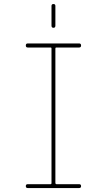

<svg xmlns="http://www.w3.org/2000/svg" viewBox="-20 -950 540 970"><path d="M240.2 -820.3V-919.9Q240.2 -929.7 250 -929.7Q259.8 -929.7 259.8 -919.9V-820.3Q259.8 -809.6 250 -809.6Q240.2 -809.6 240.2 -820.3ZM235.4 -19.5Q240.2 -19.5 240.2 -25.4V-705.1Q240.2 -710 235.4 -710H120.1Q110.4 -710 110.4 -720.2Q110.4 -730.5 120.1 -730.5H379.9Q389.6 -730.5 389.6 -720.2Q389.6 -710 379.9 -710H264.6Q259.8 -710 259.8 -705.1V-25.4Q259.8 -20.5 264.6 -19.5H379.9Q389.6 -19.5 389.6 -9.8Q389.6 0 379.9 0H120.1Q110.4 0 110.4 -9.8Q110.4 -19.5 120.1 -19.5Z"/></svg>

Font: Rounded-X Mgen+ 1m thin
Style: Regular
Weight: 100
Designer: [Source Han Sans]
Ryoko NISHIZUKA  (kana & ideographs); Paul D. Hunt (Latin, Greek & Cyrillic); Wenlong ZHANG  (bopomofo
Version: Version 1.059.20150602